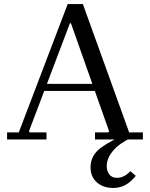

<svg xmlns="http://www.w3.org/2000/svg" viewBox="-20 -690 742 950"><path d="M15 0V-35H73L315 -670H390L619 -35H687V0H450V-35H515L520 -40L331 -575H326L123 -40L128 -35H210V0ZM174 -240V-275H473V-240ZM617 -30 632 -10Q569 20 538.5 57Q508 94 508 132Q508 156 521 173Q534 190 559 190Q576 190 592.5 182Q609 174 625 157L652 180Q627 211 600 225.5Q573 240 540 240Q490 240 459 212Q428 184 428 138Q428 78 480.5 40Q533 2 617 -30Z"/></svg>

Font: Brygada 1918
Style: Regular
Weight: 400
Designer: Mateusz Machalski | Borys Kosmynka | Przemek Hoffer
Foundry: NIEPODLEGLA 2018
Version: Version 3.006